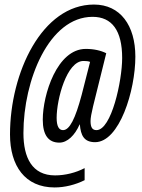

<svg xmlns="http://www.w3.org/2000/svg" viewBox="-20 -740 626 844"><path d="M220 84C265 84 312 72 352 52V-1C314 19 267 31 222 31C121 31 83 -47 83 -155C83 -387 195 -666 387 -666C472 -666 517 -606 517 -485C517 -385 470 -168 404 -168C386 -168 378 -180 378 -208C378 -221 382 -243 389 -272L447 -506C423 -518 393 -525 357 -525C231 -525 168 -324 168 -214C168 -146 193 -113 241 -113C276 -113 309 -145 330 -193H331C335 -145 349 -115 398 -115C505 -115 575 -342 575 -491C575 -628 509 -720 393 -720C165 -720 24 -421 24 -149C24 -11 90 84 220 84ZM257 -168C239 -168 229 -185 229 -222C229 -303 273 -472 347 -472C359 -472 368 -471 376 -468L339 -323C311 -218 286 -168 257 -168Z"/></svg>

Font: Noto Sans ExtraCondensed
Style: Italic
Weight: 400
Width: 2
Italic angle: -12°
Designer: Monotype Design Team
Foundry: Monotype Imaging Inc.
Version: Version 2.013